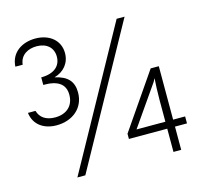

<svg xmlns="http://www.w3.org/2000/svg" viewBox="-105 -840 1015 958"><g transform="rotate(-15 403.0 -361.5)"><path d="M148 -278C231 -278 293 -329 293 -409C293 -466 264 -498 199 -512C249 -526 281 -564 281 -616C281 -682 228 -724 156 -724C89 -724 28 -688 24 -614H62C67 -665 110 -685 152 -685C204 -685 237 -656 237 -609C237 -561 202 -529 135 -529V-490C209 -491 248 -465 248 -409C248 -353 211 -318 151 -318C104 -318 74 -339 64 -375H25C33 -310 85 -278 148 -278ZM180 0H221L615 -714H574ZM676 1H716V-119H778V-155H716V-431H674L478 -146V-119H676ZM527 -155 671 -362 680 -379C678 -347 676 -311 676 -267V-155Z"/></g></svg>

Font: Kathrein 35 Thin
Style: Regular
Weight: 250
Designer: Lazydogs Typefoundry, based on Open Sans by Ascender Corporation
Foundry: Lazydogs Typefoundry
Version: Version 1.003;PS 001.003;hotconv 1.0.88;makeotf.lib2.5.64775